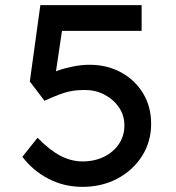

<svg xmlns="http://www.w3.org/2000/svg" viewBox="-20 -720 684 747"><path d="M301 7Q229 7 168.5 -24.5Q108 -56 67 -110L126 -184Q173 -136 215 -114Q257 -92 301 -92Q348 -92 384.5 -110Q421 -128 442.5 -159.5Q464 -191 464 -232Q464 -271 443 -302Q422 -333 387 -351.5Q352 -370 309 -370Q281 -370 257 -365.5Q233 -361 208.5 -351.5Q184 -342 153 -328L96 -403L137 -700H531V-600H205L224 -619L191 -397L168 -426Q179 -436 205.5 -445.5Q232 -455 265 -461.5Q298 -468 328 -468Q396 -468 450 -439Q504 -410 536 -358Q568 -306 568 -238Q568 -169 533 -113.5Q498 -58 437.5 -25.5Q377 7 301 7Z"/></svg>

Font: Lexend Exa
Style: Regular
Weight: 400
Designer: Bonnie Shaver-Troup, Thomas Jockin
Foundry: Lexend
Version: Version 1.007